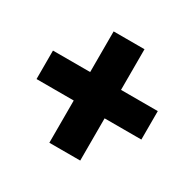

<svg xmlns="http://www.w3.org/2000/svg" viewBox="-121 -717 781 773"><g transform="rotate(30 270.0 -330.0)"><path d="M511.7 -399.9V-267.6H24.4V-399.9ZM340.8 -588.9V-71.3H197.3V-588.9Z"/></g></svg>

Font: Roboto ExtraBold
Style: Regular
Weight: 800
Designer: Christian Robertson
Foundry: Google
Version: Version 3.009; 2024